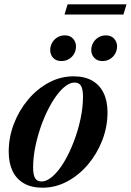

<svg xmlns="http://www.w3.org/2000/svg" viewBox="-20 -861 608 893"><path d="M322.5 -506Q374 -506 409 -485.8Q444 -465.5 462 -428.2Q480 -391 480 -338.5Q480 -271.5 455.8 -208.8Q431.5 -146 389.5 -96.2Q347.5 -46.5 293 -17.2Q238.5 12 177.5 12Q126.5 12 91.2 -8.2Q56 -28.5 38.2 -66Q20.5 -103.5 20.5 -155Q20.5 -222 44.5 -284.8Q68.5 -347.5 110.5 -397.5Q152.5 -447.5 207 -476.8Q261.5 -506 322.5 -506ZM173 -17Q198.5 -17 226 -41.8Q253.5 -66.5 278.5 -108.5Q303.5 -150.5 323.2 -202.2Q343 -254 354.5 -308Q366 -362 366 -411.5Q366 -446 356.8 -461.5Q347.5 -477 327.5 -477Q301.5 -477 274.2 -452Q247 -427 222 -385.2Q197 -343.5 177.2 -291.8Q157.5 -240 145.8 -185.8Q134 -131.5 134 -82.5Q134 -48 143.2 -32.5Q152.5 -17 173 -17ZM265 -577Q241 -577 227.2 -592Q213.5 -607 213.5 -628Q213.5 -646 222.2 -661.8Q231 -677.5 246.5 -687Q262 -696.5 282 -696.5Q305.5 -696.5 319.5 -681.5Q333.5 -666.5 333.5 -645.5Q333.5 -627 325 -611.5Q316.5 -596 301 -586.5Q285.5 -577 265 -577ZM456 -577Q432.5 -577 418.5 -592Q404.5 -607 404.5 -628Q404.5 -646 413.2 -661.8Q422 -677.5 437.5 -687Q453 -696.5 473 -696.5Q496.5 -696.5 510.5 -681.5Q524.5 -666.5 524.5 -645.5Q524.5 -627 515.8 -611.5Q507 -596 491.8 -586.5Q476.5 -577 456 -577ZM280 -793.5 294.5 -841H568.5L554 -793.5Z"/></svg>

Font: Newsreader 60pt SemiBold
Style: Italic
Weight: 600
Italic angle: -17°
Designer: Hugues Gentile
Foundry: Production Type
Version: Version 1.003